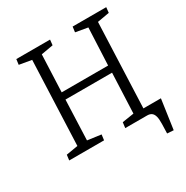

<svg xmlns="http://www.w3.org/2000/svg" viewBox="-192 -859 1139 1178"><g transform="rotate(-30 377.5 -270.5)"><path d="M54 0 59 -38 142 -52 166 -648 79 -663 84 -701H323L319 -663L234 -648L223 -385H552L564 -648L478 -663L483 -701H721L717 -663L632 -648L608 -49H732L702 160L657 157L659 90Q660 56 654.5 36.5Q649 17 637 8.5Q625 0 606 0H451L456 -39L539 -52L551 -335H221L210 -52L306 -39L301 0Z"/></g></svg>

Font: Literata Light
Style: Italic
Weight: 300
Italic angle: -2°
Designer: Latin by Veronika Burian and Jose Scaglione. Greek by Irene Vlachou. Cyrillic by Vera Evstafieva
Foundry: TypeTogether
Version: Version 3.103;gftools[0.9.29]